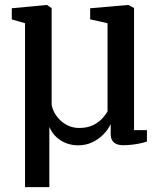

<svg xmlns="http://www.w3.org/2000/svg" viewBox="-20 -588 665 790"><path d="M83 182V-492.5L28.5 -508V-554L171.5 -567.5H173.5L192.5 -554.5V-162.5Q192.5 -149 200.2 -131.8Q208 -114.5 222.8 -98.5Q237.5 -82.5 258.5 -72Q279.5 -61.5 306 -61.5Q340 -61.5 363.8 -73.5Q387.5 -85.5 402 -101.8Q416.5 -118 422.5 -130V-492.5L351 -508.5V-554L506 -567.5H508.5L531.5 -555V-52.5H584.5V-5.5Q574 -2 558.5 1.5Q543 5 524.5 7.2Q506 9.5 487.5 9.5Q470 9.5 458.5 4.2Q447 -1 441.2 -11.2Q435.5 -21.5 435.5 -35.5V-77.5Q424 -53.5 404.2 -33.8Q384.5 -14 358.5 -2Q332.5 10 301.5 10Q277.5 10 254.8 2Q232 -6 213.2 -22.8Q194.5 -39.5 183 -65.5V182Z"/></svg>

Font: Merriweather Light 18pt Medium
Style: Regular
Weight: 500
Version: Version 2.100